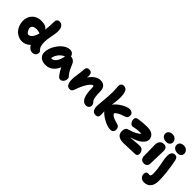

<svg xmlns="http://www.w3.org/2000/svg" viewBox="197 -2059 3614 3614"><g transform="rotate(45 2004.0 -251.5)"><path d="M293 8.8Q236.3 8.8 186.8 -14.4Q137.2 -37.6 103 -76.9Q68.8 -116.2 49.3 -168.7Q29.8 -221.2 29.8 -278.8Q29.8 -391.1 99.4 -459.7Q168.9 -528.3 282.2 -526.9Q404.3 -526.9 444.8 -458Q458 -565.9 458 -678.2Q458 -716.8 476.8 -738.3Q495.6 -759.8 528.8 -759.8Q582.5 -759.8 612.5 -716.1Q642.6 -672.4 638.2 -592.8Q634.3 -534.7 615.7 -442.6Q597.2 -350.6 597.2 -293.9Q597.2 -237.8 605 -200.4Q612.8 -163.1 623.8 -147Q634.8 -130.9 645.5 -120.8Q656.2 -110.8 664.1 -99.6Q671.9 -88.4 671.9 -70.8Q671.9 -28.8 646 -4.4Q620.1 20 577.1 20Q538.6 20 506.6 -2.9Q474.6 -25.9 455.1 -64Q418.9 -26.4 375.7 -8.8Q332.5 8.8 293 8.8ZM213.9 -278.8Q213.9 -241.7 239.3 -203.9Q264.6 -166 288.1 -166Q328.6 -166 362.8 -209Q397 -252 419.9 -333Q412.1 -334 399.7 -338.9Q387.2 -343.8 369.6 -347.9Q352.1 -352.1 327.1 -352.1Q275.4 -352.1 244.6 -332.8Q213.9 -313.5 213.9 -278.8Z M914.6 9.8Q833.5 9.8 783 -32.2Q732.4 -74.2 732.4 -143.1Q732.4 -194.3 750.2 -249.8Q768.1 -305.2 799.1 -353.5Q830.1 -401.9 869.1 -441.2Q908.2 -480.5 954.3 -503.2Q1000.5 -525.9 1044.4 -525.9Q1081.5 -525.9 1108.4 -504.6Q1135.3 -483.4 1142.6 -445.8Q1182.6 -445.3 1213.4 -424.3Q1244.1 -403.3 1257.3 -372.1Q1265.1 -354.5 1283.2 -313Q1301.3 -271.5 1310.3 -253.2Q1319.3 -234.9 1339.4 -204.3Q1359.4 -173.8 1384.3 -147Q1398.4 -131.8 1399.4 -105.5Q1400.4 -79.1 1390.4 -54.4Q1380.4 -29.8 1358.6 -11.5Q1336.9 6.8 1309.6 6.8Q1276.9 6.8 1258.3 -16.1Q1225.1 -56.2 1202.6 -91.8Q1180.2 -127.4 1160.6 -172.9Q1078.6 9.8 914.6 9.8ZM921.4 -158.2Q967.8 -158.2 1007.3 -212.6Q1046.9 -267.1 1065.4 -367.2Q1000.5 -341.3 956.1 -283.9Q911.6 -226.6 901.4 -159.2Q908.2 -158.2 921.4 -158.2Z M1991.2 9.8Q1921.4 9.8 1882.8 -69.1Q1844.2 -147.9 1844.2 -298.8Q1844.2 -338.4 1834 -356.9H1831.1Q1792 -356.9 1736.6 -273.7Q1681.2 -190.4 1637.2 -59.1Q1624 -19.5 1607.2 -5.4Q1590.3 8.8 1559.1 8.8Q1509.8 8.8 1485.4 -34.4Q1460.9 -77.6 1460.9 -150.9Q1460.9 -218.8 1475.6 -303.2Q1490.2 -387.7 1490.2 -437Q1490.2 -516.1 1564 -516.1Q1642.1 -516.1 1642.1 -421.9Q1642.1 -394.5 1638.2 -377Q1685.1 -448.7 1741.7 -486.3Q1798.3 -523.9 1853 -523.9Q1926.3 -523.9 1963.1 -482.9Q2000 -441.9 2000 -370.1Q2000 -267.6 2010.5 -214.8Q2021 -162.1 2045.9 -137.2Q2062 -121.1 2069.6 -104.7Q2077.1 -88.4 2077.1 -64.9Q2077.1 -34.2 2054 -12.2Q2030.8 9.8 1991.2 9.8Z M2252 9.8Q2147.9 9.8 2147.9 -137.2Q2147.9 -163.6 2161.4 -302.2Q2174.8 -440.9 2174.8 -534.2Q2174.8 -586.9 2170.4 -631.6Q2166 -676.3 2166 -681.2Q2166 -717.3 2186 -738.5Q2206.1 -759.8 2240.7 -759.8Q2296.9 -759.8 2323.2 -710.2Q2349.6 -660.6 2349.6 -545.9Q2349.6 -474.1 2329.6 -347.2Q2383.3 -419.4 2474.9 -473.1Q2566.4 -526.9 2626 -526.9Q2670.4 -526.9 2696 -504.6Q2721.7 -482.4 2721.7 -441.9Q2721.7 -409.2 2703.9 -389.2Q2686 -369.1 2637.7 -355Q2568.4 -335 2522 -305.2Q2475.6 -275.4 2475.6 -258.8Q2475.6 -250 2484.6 -239Q2493.7 -228 2512.7 -215.1Q2531.7 -202.1 2567.9 -188.2Q2604 -174.3 2651.9 -163.1Q2687.5 -155.3 2704.6 -130.6Q2721.7 -106 2721.7 -75.2Q2721.7 -37.1 2700.7 -15.1Q2679.7 6.8 2639.6 6.8Q2566.4 6.8 2468 -44.9Q2369.6 -96.7 2317.9 -158.2Q2321.8 -91.8 2321.8 -66.9Q2321.8 9.8 2252 9.8Z M2993.7 9.8Q2814.5 9.8 2814.5 -129.9Q2814.5 -218.3 2876.5 -234.9Q2975.1 -263.7 3028.6 -292Q3082 -320.3 3108.4 -354Q3098.6 -355 3072.3 -355Q3029.3 -355 2990.5 -349.4Q2951.7 -343.8 2926 -337.9Q2900.4 -332 2889.6 -332Q2860.4 -332 2835.4 -365.5Q2810.5 -398.9 2810.5 -439.9Q2810.5 -466.8 2821.8 -482.2Q2833 -497.6 2862.3 -503.9Q2979.5 -523.9 3095.7 -523.9Q3150.4 -523.9 3190.2 -511.5Q3230 -499 3251.7 -477.1Q3273.4 -455.1 3283.4 -429.4Q3293.5 -403.8 3293.5 -374Q3293.5 -356 3285.4 -335.7Q3277.3 -315.4 3257.3 -290.8Q3237.3 -266.1 3207.3 -243.7Q3177.2 -221.2 3128.9 -199Q3080.6 -176.8 3020.5 -161.1Q3020.5 -155.8 3023.4 -155.8Q3058.6 -155.8 3131.3 -163.8Q3204.1 -171.9 3253.4 -171.9Q3299.8 -171.9 3327.1 -139.6Q3354.5 -107.4 3354.5 -60.1Q3354.5 -31.7 3338.9 -15.9Q3323.2 0 3290.5 0Q3252.4 0 3147.7 4.9Q3043 9.8 2993.7 9.8Z M3548.3 -574.2Q3493.2 -574.2 3459.2 -601.8Q3425.3 -629.4 3425.3 -670.9Q3425.3 -714.8 3455.1 -739Q3484.9 -763.2 3534.2 -763.2Q3584 -763.2 3615.2 -731.2Q3646.5 -699.2 3646.5 -662.1Q3646.5 -626 3622.1 -600.1Q3597.7 -574.2 3548.3 -574.2ZM3535.6 9.8Q3487.8 9.8 3464.1 -20.5Q3440.4 -50.8 3440.4 -98.1Q3440.4 -188 3438 -271.7Q3435.5 -355.5 3435.5 -386.2Q3435.5 -444.3 3463.9 -480.7Q3492.2 -517.1 3551.3 -517.1Q3634.8 -517.1 3636.2 -415Q3636.7 -381.3 3631.6 -246.1Q3626.5 -110.8 3626.5 -79.1Q3626.5 -39.1 3603.8 -14.6Q3581.1 9.8 3535.6 9.8Z M3849.6 -574.2Q3794.4 -574.2 3760.5 -601.8Q3726.6 -629.4 3726.6 -670.9Q3726.6 -714.8 3756.3 -739Q3786.1 -763.2 3835.4 -763.2Q3885.3 -763.2 3916.5 -731.2Q3947.8 -699.2 3947.8 -662.1Q3947.8 -626 3923.3 -600.1Q3898.9 -574.2 3849.6 -574.2ZM3791.5 259.8Q3736.8 259.8 3705.6 228.5Q3674.3 197.3 3674.3 149.9Q3674.3 119.1 3688 102.1Q3701.7 85 3723.6 85Q3731 85 3743.2 86.4Q3755.4 87.9 3764.6 87.9Q3781.7 87.9 3791 71.8Q3800.3 55.7 3800.3 28.8Q3800.3 -42.5 3792 -107.9Q3783.7 -173.3 3773.9 -214.4Q3764.2 -255.4 3755.9 -306.2Q3747.6 -356.9 3747.6 -401.9Q3747.6 -461.9 3771.2 -492.9Q3794.9 -523.9 3838.4 -523.9Q3871.1 -523.9 3889.2 -505.1Q3907.2 -486.3 3916.5 -441.9Q3970.7 -163.1 3970.7 40Q3970.7 146.5 3922.6 203.1Q3874.5 259.8 3791.5 259.8Z"/></g></svg>

Font: Shantell Sans Normal
Style: Regular
Weight: 800
Designer: Stephen Nixon, Anya Danilova, Shantell Martin
Foundry: Arrow Type
Version: Version 1.006;[559af2be0]